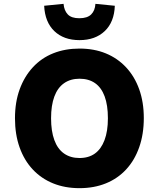

<svg xmlns="http://www.w3.org/2000/svg" viewBox="-20 -969 828 1000"><path d="M394 11Q318 11 256.5 -14Q195 -39 150.5 -86.5Q106 -134 82 -201.5Q58 -269 58 -353Q58 -437 82.5 -504Q107 -571 151.5 -619Q196 -667 257.5 -691.5Q319 -716 394 -716Q470 -716 531 -691Q592 -666 636.5 -618.5Q681 -571 705 -504Q729 -437 729 -354Q729 -270 705 -202Q681 -134 637 -86.5Q593 -39 531.5 -14Q470 11 394 11ZM394 -146Q442 -146 474.5 -169.5Q507 -193 524.5 -239.5Q542 -286 542 -353Q542 -421 525 -467Q508 -513 475 -536Q442 -559 394 -559Q347 -559 313.5 -535.5Q280 -512 263 -466Q246 -420 246 -353Q246 -286 263 -239.5Q280 -193 313.5 -169.5Q347 -146 394 -146ZM394 -760Q312 -760 263 -807Q214 -854 210 -939L311 -949Q314 -914 333 -894Q352 -874 393 -874Q435 -874 455 -894Q475 -914 477 -949L578 -939Q575 -854 525.5 -807Q476 -760 394 -760Z"/></svg>

Font: Nunito Sans 7pt SemiCondensed Black
Style: Regular
Weight: 900
Width: 4
Designer: Vernon Adams
Foundry: Vernon Adams
Version: Version 3.101;gftools[0.9.27]